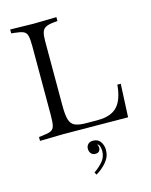

<svg xmlns="http://www.w3.org/2000/svg" viewBox="-144 -805 939 1192"><g transform="rotate(-15 325.5 -208.5)"><path d="M40 3V-22L60 -24Q99 -28 117 -36Q135 -44 140.5 -66Q146 -88 146 -133V-577Q146 -622 140.5 -644Q135 -666 117 -674Q99 -682 60 -686L40 -688V-713L190 -710L337 -713V-688L309 -685Q278 -682 261 -673Q244 -664 237.5 -644.5Q231 -625 231 -589V-172Q231 -113 240 -82Q249 -51 274.5 -40Q300 -29 348 -29H423Q505 -29 545.5 -72Q586 -115 594 -210H616L606 3L188 0ZM325 296 316 280Q345 261 371 232Q397 203 397 163Q397 149 392 132Q387 115 369 115L383 110L375 125L371 117Q378 117 381 123.5Q384 130 384 141Q384 151 376.5 160.5Q369 170 351 170Q335 170 324.5 158Q314 146 314 127Q314 111 325 99Q336 87 358 87Q390 87 405.5 110.5Q421 134 421 163Q421 206 392 240Q363 274 325 296Z"/></g></svg>

Font: Baskervville
Style: Regular
Weight: 400
Designer: Alexis Faudot, Rémi Forte, Morgane Pierson, Rafael Ribas, Tanguy Vanlaeys, Rosalie Wagner, Thomas Huot-Marchand
Foundry: ANRT
Version: Version 1.100